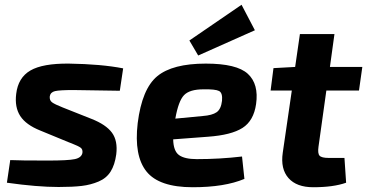

<svg xmlns="http://www.w3.org/2000/svg" viewBox="-20 -774 1541 806"><path d="M268 -177 149 -226Q89 -250 65 -287Q41 -324 48 -380Q56 -448 107.5 -478Q159 -508 269 -507Q405 -505 497 -487L483 -393Q291 -396 288 -396Q230 -396 211 -391.5Q192 -387 189 -370Q187 -353 198.5 -344.5Q210 -336 243 -323L364 -275Q425 -251 450 -217Q475 -183 468 -126Q462 -82 444.5 -54Q427 -26 394 -12Q361 2 323 6.5Q285 11 226 11Q136 11 9 -7L23 -102Q59 -100 180 -100Q266 -100 294 -106Q322 -112 326 -132Q328 -147 318.5 -154Q309 -161 281 -172Q273 -175 268 -177Z M812 -541 775 -604 994 -754 1050 -647ZM996 -117 1006 -23Q923 12 789 12Q648 12 595 -54Q542 -120 558 -257Q576 -401 640 -454Q704 -507 844 -507Q974 -507 1020.5 -464Q1067 -421 1055 -337Q1045 -267 998 -237Q951 -207 853 -200L707 -189Q708 -140 731.5 -123Q755 -106 806 -106Q903 -106 996 -117ZM716 -276 831 -287Q871 -290 889.5 -303Q908 -316 912 -351Q915 -384 899.5 -392Q884 -400 834 -399Q776 -399 752.5 -374.5Q729 -350 716 -276Z M1350 -394 1317 -158Q1313 -130 1321.5 -120.5Q1330 -111 1360 -111H1426L1433 -7Q1380 12 1295 12Q1225 12 1191 -26.5Q1157 -65 1167 -133L1205 -394H1116L1128 -488L1219 -493L1239 -631H1384L1365 -493H1501L1487 -394Z"/></svg>

Font: Exo 2.0
Style: Bold Italic
Weight: 700
Italic angle: -8°
Designer: Natanael Gama
Version: Version 1.001;PS 001.001;hotconv 1.0.70;makeotf.lib2.5.58329